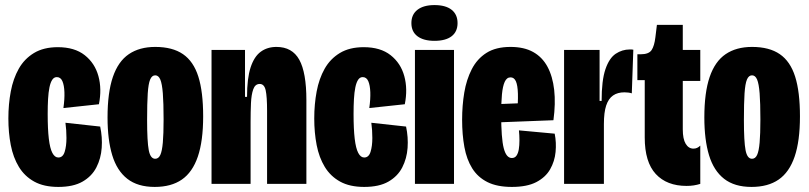

<svg xmlns="http://www.w3.org/2000/svg" viewBox="-20 -725 3188 757"><path d="M210 12Q153 12 115 -9Q77 -30 54.5 -67Q32 -104 22.5 -153Q13 -202 13 -258Q13 -314 22.5 -364.5Q32 -415 54 -454Q76 -493 114 -516Q152 -539 208 -539Q274 -539 314 -507.5Q354 -476 368 -425Q382 -374 370 -314L230 -299Q235 -334 234 -361.5Q233 -389 226 -405Q219 -421 204 -421Q193 -421 186 -410.5Q179 -400 175 -380.5Q171 -361 169.5 -334.5Q168 -308 168 -276Q168 -216 172.5 -178Q177 -140 186.5 -122Q196 -104 210 -104Q228 -104 235 -126.5Q242 -149 242 -181Q242 -213 238 -241L375 -226Q384 -184 381 -142Q378 -100 360 -65Q342 -30 305.5 -9Q269 12 210 12Z M590 12Q523 12 482 -20Q441 -52 422.5 -113Q404 -174 404 -262Q404 -360 425 -421.5Q446 -483 488 -511.5Q530 -540 592 -540Q660 -540 701.5 -511.5Q743 -483 762 -423Q781 -363 781 -266Q781 -169 760 -107.5Q739 -46 697 -17Q655 12 590 12ZM592 -99Q605 -99 612 -114Q619 -129 622 -163Q625 -197 625 -254Q625 -319 622 -357Q619 -395 612 -411.5Q605 -428 592 -428Q579 -428 572 -411.5Q565 -395 562.5 -356.5Q560 -318 560 -252Q560 -167 566.5 -133Q573 -99 592 -99Z M814 0V-323V-528H946V-343H954Q954 -416 968 -459Q982 -502 1008 -521Q1034 -540 1070 -540Q1132 -540 1160 -489.5Q1188 -439 1188 -330V0H1033V-288Q1033 -344 1027.5 -369Q1022 -394 1004 -394Q986 -394 978.5 -373Q971 -352 969.5 -318Q968 -284 968 -244V0Z M1416 12Q1359 12 1321 -9Q1283 -30 1260.5 -67Q1238 -104 1228.5 -153Q1219 -202 1219 -258Q1219 -314 1228.5 -364.5Q1238 -415 1260 -454Q1282 -493 1320 -516Q1358 -539 1414 -539Q1480 -539 1520 -507.5Q1560 -476 1574 -425Q1588 -374 1576 -314L1436 -299Q1441 -334 1440 -361.5Q1439 -389 1432 -405Q1425 -421 1410 -421Q1399 -421 1392 -410.5Q1385 -400 1381 -380.5Q1377 -361 1375.5 -334.5Q1374 -308 1374 -276Q1374 -216 1378.5 -178Q1383 -140 1392.5 -122Q1402 -104 1416 -104Q1434 -104 1441 -126.5Q1448 -149 1448 -181Q1448 -213 1444 -241L1581 -226Q1590 -184 1587 -142Q1584 -100 1566 -65Q1548 -30 1511.5 -9Q1475 12 1416 12Z M1616 0V-528H1770V0ZM1693 -564Q1650 -564 1626 -582Q1602 -600 1602 -634Q1602 -668 1626 -686.5Q1650 -705 1693 -705Q1737 -705 1760.5 -686.5Q1784 -668 1784 -634Q1784 -600 1760.5 -582Q1737 -564 1693 -564Z M1998 12Q1940 12 1902 -7Q1864 -26 1842 -61Q1820 -96 1811 -145Q1802 -194 1802 -253Q1802 -309 1810.5 -360Q1819 -411 1840 -452Q1861 -493 1898 -516.5Q1935 -540 1993 -540Q2046 -540 2082 -520Q2118 -500 2138.5 -462Q2159 -424 2165 -370.5Q2171 -317 2162 -251L1904 -241V-313L2032 -318L2018 -268Q2023 -322 2022 -355.5Q2021 -389 2014 -404.5Q2007 -420 1993 -420Q1978 -420 1970 -402.5Q1962 -385 1959 -352.5Q1956 -320 1956 -274Q1956 -180 1966 -141Q1976 -102 1998 -102Q2010 -102 2016.5 -111.5Q2023 -121 2025.5 -136.5Q2028 -152 2028 -171.5Q2028 -191 2026 -211L2167 -198Q2174 -163 2170.5 -126Q2167 -89 2149 -57.5Q2131 -26 2094.5 -7Q2058 12 1998 12Z M2204 0V-297V-528H2344V-327H2352Q2352 -408 2367 -452Q2382 -496 2407.5 -513Q2433 -530 2463 -530Q2467 -530 2470 -530Q2473 -530 2477 -529L2471 -357Q2465 -359 2457.5 -360Q2450 -361 2442 -361Q2415 -361 2397 -348.5Q2379 -336 2370 -309Q2361 -282 2361 -236V0Z M2687 8Q2609 8 2565.5 -39Q2522 -86 2522 -183V-409H2493V-511H2506Q2538 -511 2549 -527.5Q2560 -544 2564 -578L2570 -627H2672V-528H2741V-406H2672V-215Q2672 -177 2683.5 -158Q2695 -139 2714 -139Q2722 -139 2728.5 -142Q2735 -145 2741 -151V0Q2728 4 2715 6Q2702 8 2687 8Z M2943 12Q2876 12 2835 -20Q2794 -52 2775.5 -113Q2757 -174 2757 -262Q2757 -360 2778 -421.5Q2799 -483 2841 -511.5Q2883 -540 2945 -540Q3013 -540 3054.5 -511.5Q3096 -483 3115 -423Q3134 -363 3134 -266Q3134 -169 3113 -107.5Q3092 -46 3050 -17Q3008 12 2943 12ZM2945 -99Q2958 -99 2965 -114Q2972 -129 2975 -163Q2978 -197 2978 -254Q2978 -319 2975 -357Q2972 -395 2965 -411.5Q2958 -428 2945 -428Q2932 -428 2925 -411.5Q2918 -395 2915.5 -356.5Q2913 -318 2913 -252Q2913 -167 2919.5 -133Q2926 -99 2945 -99Z"/></svg>

Font: Bricolage Grotesque 96pt ExtraBold Condensed
Style: Regular
Weight: 800
Width: 3
Version: Version 1.001;gftools[0.9.33.dev8+g029e19f]